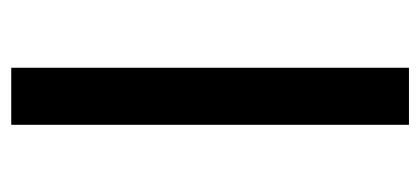

<svg xmlns="http://www.w3.org/2000/svg" viewBox="-228 -538 765 350"><g transform="rotate(-90 155.0 -362.5)"><path d="M103 -725H207V0H103Z"/></g></svg>

Font: Reem Kufi
Style: Regular
Weight: 400
Designer: Khaled Hosny
Version: Version 1.6